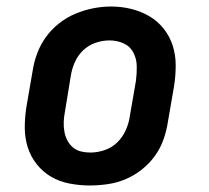

<svg xmlns="http://www.w3.org/2000/svg" viewBox="-20 -561 640 589"><path d="M255 8Q224 8 193 2Q162 -4 136.5 -19Q111 -34 92.5 -57.5Q74 -81 65 -109.5Q56 -138 56 -169.5Q56 -201 61 -233L80 -343Q84 -370 94 -397Q104 -424 121 -447.5Q138 -471 161.5 -489.5Q185 -508 211.5 -519Q238 -530 265.5 -535.5Q293 -541 321 -541Q353 -541 383 -533.5Q413 -526 438.5 -511Q464 -496 482.5 -472.5Q501 -449 510 -420.5Q519 -392 519 -360.5Q519 -329 514 -297L495 -187Q491 -160 481.5 -133Q472 -106 455 -82.5Q438 -59 414.5 -40.5Q391 -22 364.5 -11Q338 0 310 4Q282 8 255 8ZM257 -93Q279 -93 301 -100.5Q323 -108 339.5 -124Q356 -140 365.5 -161Q375 -182 378 -203L397 -313Q400 -336 399.5 -358.5Q399 -381 389 -400Q379 -419 359 -428Q339 -437 316 -437Q294 -437 272.5 -429.5Q251 -422 234.5 -406Q218 -390 209 -369Q200 -348 197 -327L179 -217Q176 -202 175.5 -187Q175 -172 177.5 -157.5Q180 -143 186.5 -130.5Q193 -118 203.5 -109Q214 -100 228 -96.5Q242 -93 257 -93Z"/></svg>

Font: Iosevka Curly Slab Extended
Style: Bold Italic
Weight: 700
Width: 7
Italic angle: -9°
Monospace: yes
Designer: Belleve Invis
Foundry: Belleve Invis
Version: Version 11.0.0; ttfautohint (v1.8.3)